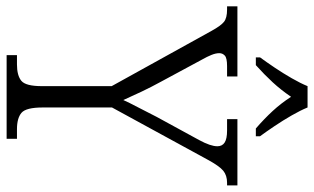

<svg xmlns="http://www.w3.org/2000/svg" viewBox="-216 -762 971 594"><g transform="rotate(90 270.0 -465.5)"><path d="M144 0V-32H173Q207 -32 223.5 -45.5Q240 -59 240 -109V-325L69 -634Q53 -663 41 -672.5Q29 -682 3 -682H-7V-714H210V-682H178Q153 -682 145.5 -675Q138 -668 138 -658Q138 -647 143.5 -633.5Q149 -620 157 -606L226 -478Q243 -447 257 -417.5Q271 -388 283 -361Q291 -379 305 -405.5Q319 -432 335 -464L407 -596Q426 -631 426 -652Q426 -667 414.5 -674.5Q403 -682 377 -682H342V-714H547V-682H539Q516 -682 501.5 -670Q487 -658 467 -621L306 -326V-112Q306 -60 322.5 -46Q339 -32 373 -32H403V0ZM151 -784Q165 -803 182.5 -829Q200 -855 215.5 -882Q231 -909 240 -931H306Q315 -909 330.5 -882Q346 -855 363.5 -829Q381 -803 395 -784V-771H371Q341 -797 317 -823Q293 -849 273 -880Q252 -849 228 -823Q204 -797 175 -771H151Z"/></g></svg>

Font: Noto Serif Tamil SemiCondensed Light
Style: Regular
Weight: 300
Width: 4
Designer: Indian Type Foundry, Tom Grace, and the Monotype Design Team
Foundry: Monotype Imaging Inc.
Version: Version 2.004; ttfautohint (v1.8.4.7-5d5b)